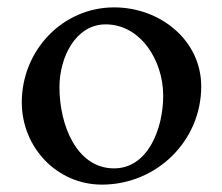

<svg xmlns="http://www.w3.org/2000/svg" viewBox="-20 -490 600 520"><path d="M141 -254C141 -335 185 -424 266 -424C361 -424 422 -326 422 -231C422 -140 380 -34 289 -34C187 -34 141 -152 141 -254ZM289 -470C149 -470 39 -353 39 -213C39 -91 134 10 256 10C404 10 525 -108 525 -256C525 -381 414 -470 289 -470Z"/></svg>

Font: EB Garamond SC 08
Style: Regular
Weight: 400
Version: Version 0.016